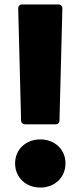

<svg xmlns="http://www.w3.org/2000/svg" viewBox="-20 -792 363 865"><path d="M93 -232H230C241 -232 248 -239 248 -250L261 -754C261 -764 255 -772 244 -772H80C69 -772 62 -764 62 -754L75 -250C75 -239 83 -232 93 -232ZM48 -56C48 9 98 53 162 53C225 53 275 9 275 -56C275 -120 225 -164 162 -164C98 -164 48 -120 48 -56Z"/></svg>

Font: LINE Seed JP App_OTF ExtraBold
Style: Regular
Weight: 800
Designer: LINE & Fontrix & Fontworks
Version: Version 1.013